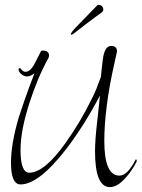

<svg xmlns="http://www.w3.org/2000/svg" viewBox="-20 -755 580 786"><path d="M430 11Q369 11 369 -136Q369 -158 371 -186.5Q373 -215 377 -250Q389 -357 389 -364Q327 -245 252 -146Q139 0 64 0Q25 0 25 -89Q25 -167 57 -275Q65 -300 80.5 -345Q96 -390 121 -455Q105 -442 90 -442Q79 -442 67.5 -451.5Q56 -461 56 -471Q56 -476 60 -476Q62 -475 63 -475Q64 -475 65 -474Q74 -461 84 -461Q105 -461 123 -497Q127 -505 133.5 -517.5Q140 -530 148 -546Q150 -548 154 -548Q181 -548 181 -527Q181 -525 179 -519Q135 -440 101 -335Q64 -221 64 -141Q64 -48 100 -48Q162 -48 250 -172Q279 -213 305.5 -257.5Q332 -302 356 -351Q366 -370 375 -392.5Q384 -415 393 -440Q394 -452 396 -470Q398 -488 401 -512Q408 -567 435 -567Q459 -567 459 -544L449 -499Q427 -402 417 -322Q407 -242 407 -178Q407 -36 469 -36Q502 -36 536 -103Q539 -103 540 -96Q540 -94 539 -93Q521 -57 495 -28Q461 11 430 11ZM274 -613Q270 -612 270 -617Q275 -626 285 -637Q295 -648 308 -661L377 -732Q380 -735 383 -735Q399 -735 403 -719V-717Q403 -714 402 -711.5Q401 -709 399 -706Q391 -700 373.5 -687.5Q356 -675 330 -655Q305 -636 292 -625.5Q279 -615 274 -613Z"/></svg>

Font: Shalimar
Style: Regular
Weight: 400
Designer: Robert E. Leuschke
Foundry: Robert E. Leuschke
Version: Version 1.010; ttfautohint (v1.8.3)